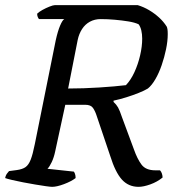

<svg xmlns="http://www.w3.org/2000/svg" viewBox="-31 -724 683 744"><path d="M171 0Q165 0 147 -2.5Q129 -5 105.5 -9Q82 -13 58.5 -17.5Q35 -22 16 -26.5Q-3 -31 -11 -34Q-9 -45 -3 -52.5Q3 -60 4 -61L34 -65Q56 -68 68 -76.5Q80 -85 88 -105.5Q96 -126 104 -166L185 -568Q193 -604 202 -625Q211 -646 218 -650H120Q117 -654 115 -659Q113 -664 113 -671Q120 -678 133.5 -685.5Q147 -693 161 -698.5Q175 -704 181 -704H503Q526 -697 547 -684.5Q568 -672 585.5 -656Q603 -640 615 -621Q617 -617 618 -610Q619 -603 619 -592Q619 -565 612.5 -533.5Q606 -502 595.5 -471.5Q585 -441 571 -417Q557 -393 542 -381Q529 -373 506.5 -364Q484 -355 458.5 -347Q433 -339 409 -334V-329Q420 -319 426.5 -307.5Q433 -296 442 -269L488 -145Q501 -108 517.5 -86Q534 -64 571 -64H589Q594 -59 596.5 -51Q599 -43 599 -36Q578 -19 551.5 -9.5Q525 0 506 0Q467 0 441.5 -28Q416 -56 396 -120L344 -274Q338 -293 329.5 -305.5Q321 -318 299 -318H222L183 -138Q178 -114 169.5 -96Q161 -78 153 -70L255 -59Q257 -57 259.5 -50.5Q262 -44 262 -34Q245 -21 217 -10.5Q189 0 171 0ZM233 -381Q292 -381 354 -385Q416 -389 457 -394Q476 -414 490 -444.5Q504 -475 512 -509.5Q520 -544 520 -574Q520 -592 516.5 -606.5Q513 -621 506 -630Q491 -637 466.5 -641Q442 -645 414 -647.5Q386 -650 359 -650Q336 -650 317.5 -640Q299 -630 287 -611.5Q275 -593 270 -569Z"/></svg>

Font: Texturina Medium 12pt Medium
Style: Italic
Weight: 500
Italic angle: -11°
Version: Version 1.002